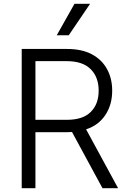

<svg xmlns="http://www.w3.org/2000/svg" viewBox="-20 -986 671 1008"><path d="M462 -701Q515 -673 542 -623Q569 -574 569 -510Q569 -436 533 -382Q497 -328 432 -307L600 2H518L358 -293Q351 -292 332 -292H166V2H94V-729H331Q410 -729 462 -701ZM456 -398Q498 -439 498 -510Q498 -581 456 -623Q414 -665 330 -665H166V-357H331Q415 -357 456 -398ZM453 -966 341 -801H278L371 -966Z"/></svg>

Font: Sinter Normal
Style: Regular
Weight: 350
Foundry: Adobe & rsms
Version: Version 1.000